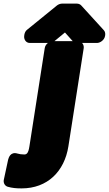

<svg xmlns="http://www.w3.org/2000/svg" viewBox="-130 -794 603 1064"><path d="M4 62C-11 62 -23 60 -33 57C-73 45 -82 81 -85 91L-109 203C-112 219 -104 236 -87 241C-62 248 -40 250 -10 250C133 250 227 156 249 17L334 -528C336 -544 325 -566 302 -566H161C145 -566 122 -551 118 -528L33 17C27 58 16 62 4 62ZM453 -600C454 -609 452 -620 445 -627L320 -764C316 -769 306 -774 296 -774H214C205 -774 194 -770 186 -764L20 -629C12 -623 7 -613 5 -602L4 -594C2 -578 12 -556 35 -556H145C152 -556 165 -560 173 -567L230 -614L272 -567C277 -562 286 -556 296 -556H408C424 -556 448 -571 452 -594Z"/></svg>

Font: Asimov Print
Style: EIt
Weight: 500
Designer: Google
Version: Version 2.000980; 2014